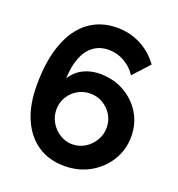

<svg xmlns="http://www.w3.org/2000/svg" viewBox="-131 -823 870 940"><g transform="rotate(20 303.5 -352.5)"><path d="M567 -237Q567 -304 534.5 -357.5Q502 -411 446 -442.5Q390 -474 319 -474Q286 -474 257 -464.5Q228 -455 206 -437.5Q184 -420 170 -396Q172 -460 190 -505.5Q208 -551 241 -575Q274 -599 319 -599Q363 -599 401 -577.5Q439 -556 463 -519L540 -603Q501 -657 444.5 -686Q388 -715 321 -715Q237 -715 175 -669.5Q113 -624 79.5 -534.5Q46 -445 46 -316Q46 -214 78 -141Q110 -68 168.5 -29Q227 10 307 10Q381 10 439.5 -23Q498 -56 532.5 -112Q567 -168 567 -237ZM307 -103Q273 -103 243 -121.5Q213 -140 195 -170.5Q177 -201 177 -237Q177 -273 194.5 -302.5Q212 -332 242 -349.5Q272 -367 308 -367Q344 -367 373.5 -349.5Q403 -332 421 -302.5Q439 -273 439 -237Q439 -201 421 -170.5Q403 -140 373 -121.5Q343 -103 307 -103Z"/></g></svg>

Font: Raleway Thin
Style: Bold
Weight: 700
Version: Version 4.026